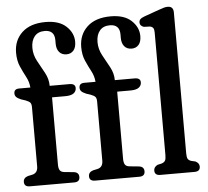

<svg xmlns="http://www.w3.org/2000/svg" viewBox="-52 -792 916 847"><g transform="rotate(-5 406.0 -368.0)"><path d="M178 -84.5Q178 -68.5 183.2 -59.8Q188.5 -51 203.5 -49.5L244 -45.5Q267.5 -43 267.5 -22Q267.5 0 242.5 0H46.5Q21.5 0 21.5 -21.5Q21.5 -39.5 42 -46L61 -50Q86 -55.5 86 -85V-346.5Q86 -361 80.8 -367.2Q75.5 -373.5 59.5 -379.5L41 -385.5Q25.5 -392 19.8 -398.5Q14 -405 14 -414Q14 -434 37 -434H86.5Q84.5 -459.5 72.2 -482.2Q60 -505 48.5 -531Q37 -557 37 -592Q37 -647 73.8 -681.5Q110.5 -716 178 -716Q238 -716 269.5 -686.5Q301 -657 301 -618Q301 -592.5 289.2 -579.2Q277.5 -566 258.5 -566Q237.5 -566 226 -579.8Q214.5 -593.5 214.5 -617V-632.5Q214.5 -677 171 -677Q141.5 -677 126 -658.2Q110.5 -639.5 110.5 -607.5Q110.5 -576.5 126 -548.2Q141.5 -520 156.8 -492.2Q172 -464.5 172 -434H259.5Q285.5 -434 285.5 -414.5Q285.5 -400 273.8 -391.2Q262 -382.5 236.5 -382.5H178ZM466.5 -84.5Q466.5 -68.5 471.8 -59.8Q477 -51 492 -49.5L532.5 -45.5Q556 -43 556 -22Q556 0 531 0H335Q310 0 310 -21.5Q310 -39.5 330.5 -46L349.5 -50Q374.5 -55.5 374.5 -85V-346.5Q374.5 -361 369.2 -367.2Q364 -373.5 348 -379.5L329.5 -385.5Q314 -392 308.2 -398.5Q302.5 -405 302.5 -414Q302.5 -434 325.5 -434H375Q373 -459.5 360.8 -482.2Q348.5 -505 337 -531Q325.5 -557 325.5 -592Q325.5 -647 362.2 -681.5Q399 -716 466.5 -716Q526.5 -716 558 -686.5Q589.5 -657 589.5 -618Q589.5 -592.5 577.8 -579.2Q566 -566 547 -566Q526 -566 514.5 -579.8Q503 -593.5 503 -617V-632.5Q503 -677 459.5 -677Q430 -677 414.5 -658.2Q399 -639.5 399 -607.5Q399 -576.5 414.5 -548.2Q430 -520 445.2 -492.2Q460.5 -464.5 460.5 -434H548Q574 -434 574 -414.5Q574 -400 562.2 -391.2Q550.5 -382.5 525 -382.5H466.5ZM746 -708.5V-84.5Q746 -67.5 750.2 -60.2Q754.5 -53 766 -49.5L783.5 -45.5Q800.5 -37 800.5 -21.5Q800.5 0 775.5 0H624Q599 0 599 -21.5Q599 -37 616 -45.5L634 -49.5Q645 -53 649.5 -60.2Q654 -67.5 654 -84.5V-627Q654 -641.5 650 -647.5Q646 -653.5 636 -656L608.5 -657Q591 -663 591 -677.5Q591 -686 596.2 -691.8Q601.5 -697.5 615 -702.5L679.5 -725.5Q696 -731.5 704.8 -733.8Q713.5 -736 721 -736Q746 -736 746 -708.5Z"/></g></svg>

Font: Fraunces 144pt S100
Style: Regular
Weight: 400
Version: Version 1.000; ttfautohint (v1.8.3)